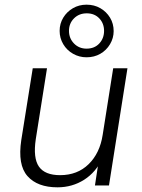

<svg xmlns="http://www.w3.org/2000/svg" viewBox="-20 -793 609 821"><path d="M226 8Q140 8 97.5 -40Q55 -88 71 -194L120 -501H181L133 -198Q121 -117 146.5 -80.5Q172 -44 237 -44Q311 -44 359 -91Q407 -138 419 -216L464 -501H525L446 0H386L404 -118H419Q391 -57 340 -24.5Q289 8 226 8ZM350 -548Q319 -548 292.5 -563Q266 -578 250.5 -604Q235 -630 235 -661Q235 -692 250.5 -717.5Q266 -743 292 -758Q318 -773 350 -773Q383 -773 409 -758Q435 -743 450.5 -717.5Q466 -692 466 -660Q466 -630 450.5 -604Q435 -578 409 -563Q383 -548 350 -548ZM350 -585Q384 -585 404.5 -607Q425 -629 425 -661Q425 -693 404.5 -714.5Q384 -736 351 -736Q318 -736 296.5 -714.5Q275 -693 275 -661Q275 -629 296.5 -607Q318 -585 350 -585Z"/></svg>

Font: Mulish ExtraLight Light
Style: Italic
Weight: 300
Italic angle: -9°
Version: Version 3.603